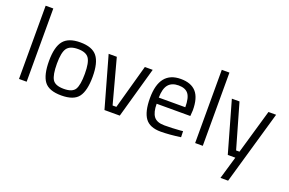

<svg xmlns="http://www.w3.org/2000/svg" viewBox="-113 -1133 2667 1769"><g transform="rotate(20 1220.5 -248.0)"><path d="M78 0V-718H153V0Z M281 -251Q281 -388 330 -449Q379 -510 495.5 -510Q612 -510 660.5 -449Q709 -388 709 -251Q709 -114 663 -52Q617 10 495 10Q373 10 327 -52Q281 -114 281 -251ZM358 -252.5Q358 -143 384.5 -99Q411 -55 495.5 -55Q580 -55 606 -98.5Q632 -142 632 -252Q632 -362 603 -403.5Q574 -445 495.5 -445Q417 -445 387.5 -403.5Q358 -362 358 -252.5Z M775 -500H855L972 -65H1009L1130 -500H1207L1066 0H916Z M1634 -62 1663 -65 1665 -6Q1551 10 1470 10Q1362 10 1317 -52.5Q1272 -115 1272 -247Q1272 -510 1481 -510Q1582 -510 1632 -453.5Q1682 -397 1682 -276L1678 -219H1348Q1348 -136 1378 -96Q1408 -56 1482.5 -56Q1557 -56 1634 -62ZM1607 -279Q1607 -371 1577.5 -409Q1548 -447 1481.5 -447Q1415 -447 1381.5 -407Q1348 -367 1347 -279Z M1805 0V-718H1880V0Z M1983 -500H2058L2183 -65H2216L2342 -500H2417L2209 222H2134L2199 0H2125Z"/></g></svg>

Font: TitilliumWeb-Regular
Style: Regular
Weight: 400
Version: Version 1.001;PS 57.000;hotconv 1.0.70;makeotf.lib2.5.55311